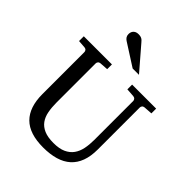

<svg xmlns="http://www.w3.org/2000/svg" viewBox="-258 -1070 1228 1228"><g transform="rotate(45 356.0 -456.0)"><path d="M627 -624Q616.2 -623 611.1 -616.2Q606 -609.4 606 -602.1V-222.2Q606 -160.6 589.4 -115.7Q572.8 -70.8 540.3 -41.5Q507.8 -12.2 459.7 2Q411.6 16.1 349.1 16.1Q225.1 16.1 165 -43.9Q105 -104 105 -222.2V-602.1Q105 -609.4 99.9 -616.2Q94.7 -623 84 -624L30.8 -627.9V-670.9H285.2V-627.9L228 -624Q217.3 -623 212.2 -616.2Q207 -609.4 207 -602.1V-248Q207 -204.1 213.9 -167.7Q220.7 -131.3 239.3 -105.5Q257.8 -79.6 290.8 -65.2Q323.7 -50.8 376 -50.8Q427.7 -50.8 460.9 -65.9Q494.1 -81.1 513.2 -107.7Q532.2 -134.3 539.6 -170.4Q546.9 -206.5 546.9 -248V-602.1Q546.9 -609.4 541.3 -616.2Q535.6 -623 524.9 -624L467.8 -627.9V-670.9H685.1V-627.9ZM397.5 -746.1 245.6 -843.3Q234.9 -850.1 228.8 -859.9Q222.7 -869.6 222.7 -883.3Q222.7 -891.1 225.1 -899.2Q227.5 -907.2 232.9 -913.6Q238.3 -919.9 247.1 -924.1Q255.9 -928.2 268.6 -928.2Q279.3 -928.2 286.6 -926.5Q293.9 -924.8 299.8 -921.4Q305.7 -918 310.5 -912.8Q315.4 -907.7 320.8 -901.4L454.6 -746.1Z"/></g></svg>

Font: Charis SIL Am
Style: Regular
Weight: 400
Foundry: SIL International
Version: Version 5.000